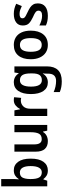

<svg xmlns="http://www.w3.org/2000/svg" viewBox="1045 -1845 1040 3170"><g transform="rotate(-90 1565.0 -260.0)"><path d="M194 -573Q194 -547 192.5 -519Q191 -491 189 -471H194Q217 -508 252 -530Q287 -552 339 -552Q426 -552 478.5 -480.5Q531 -409 531 -272Q531 -135 478.5 -62.5Q426 10 337 10Q285 10 251.5 -10Q218 -30 194 -63H187L167 0H74V-760H194ZM304 -452Q242 -452 218.5 -409Q195 -366 194 -284V-269Q194 -180 219 -135Q244 -90 306 -90Q354 -90 381 -136Q408 -182 408 -274Q408 -363 381 -407.5Q354 -452 304 -452Z M1087 -542V0H993L977 -70H971Q947 -29 907 -9.5Q867 10 820 10Q736 10 691 -39.5Q646 -89 646 -189V-542H766V-215Q766 -91 851 -91Q918 -91 942.5 -137Q967 -183 967 -271V-542Z M1495 -552Q1506 -552 1519.5 -551Q1533 -550 1545 -547L1534 -430Q1525 -433 1512.5 -434.5Q1500 -436 1491 -436Q1434 -436 1394.5 -396Q1355 -356 1355 -280V0H1235V-542H1328L1345 -450H1351Q1372 -492 1409 -522Q1446 -552 1495 -552Z M1792 -552Q1837 -552 1873.5 -533Q1910 -514 1937 -472H1942L1953 -542H2054V-4Q2054 115 1993 177.5Q1932 240 1808 240Q1757 240 1713.5 232Q1670 224 1630 207V106Q1674 126 1721 136Q1768 146 1814 146Q1873 146 1903.5 113.5Q1934 81 1934 13V0Q1934 -17 1935 -37Q1936 -57 1938 -72H1934Q1907 -28 1870.5 -9Q1834 10 1789 10Q1698 10 1647.5 -64Q1597 -138 1597 -269Q1597 -403 1648.5 -477.5Q1700 -552 1792 -552ZM1824 -451Q1720 -451 1720 -268Q1720 -89 1826 -89Q1883 -89 1910.5 -126Q1938 -163 1938 -250V-271Q1938 -368 1910.5 -409.5Q1883 -451 1824 -451Z M2644 -272Q2644 -143 2583 -66.5Q2522 10 2407 10Q2335 10 2282.5 -24.5Q2230 -59 2201 -122.5Q2172 -186 2172 -272Q2172 -404 2233.5 -478Q2295 -552 2409 -552Q2479 -552 2532 -520Q2585 -488 2614.5 -425Q2644 -362 2644 -272ZM2295 -272Q2295 -183 2322 -137Q2349 -91 2409 -91Q2468 -91 2494.5 -137Q2521 -183 2521 -272Q2521 -361 2494.5 -406Q2468 -451 2408 -451Q2349 -451 2322 -406Q2295 -361 2295 -272Z M3094 -156Q3094 -74 3040.5 -32Q2987 10 2889 10Q2839 10 2801.5 2Q2764 -6 2730 -22V-130Q2764 -111 2807 -98Q2850 -85 2890 -85Q2934 -85 2954 -101Q2974 -117 2974 -145Q2974 -160 2967 -173Q2960 -186 2937 -201Q2914 -216 2867 -236Q2798 -268 2763.5 -303Q2729 -338 2729 -404Q2729 -476 2781 -514Q2833 -552 2921 -552Q3008 -552 3088 -512L3050 -420Q3017 -436 2986 -446.5Q2955 -457 2920 -457Q2848 -457 2848 -409Q2848 -393 2856.5 -380.5Q2865 -368 2888 -355Q2911 -342 2954 -322Q2996 -303 3027.5 -281.5Q3059 -260 3076.5 -230.5Q3094 -201 3094 -156Z"/></g></svg>

Font: Noto Sans Gujarati SemiCondensed SemiBold
Style: Regular
Weight: 600
Width: 4
Designer: Jelle Bosma - Monotype Design Team, Universal Thirst
Foundry: Monotype Imaging Inc.
Version: Version 2.106; ttfautohint (v1.8.4.7-5d5b)